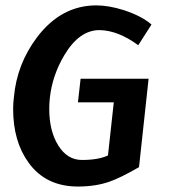

<svg xmlns="http://www.w3.org/2000/svg" viewBox="-20 -680 621 706"><path d="M266.6 5.9Q148.4 5.9 85 -82Q28.3 -160.2 28.3 -279.3Q28.3 -301.8 31.2 -323.2Q42 -444.3 116.2 -543Q205.1 -660.2 334 -660.2Q379.9 -660.2 435.5 -642.6Q501 -621.1 537.1 -589.8L488.3 -513.7Q414.1 -568.4 345.7 -569.3Q271.5 -569.3 216.8 -477.5Q171.9 -402.3 163.1 -318.4Q161.1 -298.8 161.1 -279.3Q161.1 -198.2 194.3 -145Q227.5 -91.8 281.2 -91.8Q341.8 -91.8 377 -108.4L398.4 -303.7H266.6L276.4 -390.6H526.4L491.2 -65.4Q421.9 -25.4 381.8 -11.7Q331.1 5.9 266.6 5.9Z"/></svg>

Font: Puritan
Style: BoldItalic
Weight: 700
Version: 2.1